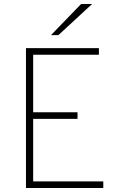

<svg xmlns="http://www.w3.org/2000/svg" viewBox="-20 -941 622 961"><path d="M110 -700H475V-667H146V-379H368V-346H146V-33H497V0H110ZM386 -921H441L272 -765H235Z"/></svg>

Font: Overpass Thin
Style: Regular
Weight: 100
Designer: Delve Withrington, Thomas Jockin
Foundry: Delve Fonts
Version: Version 3.000;DELV;Overpass